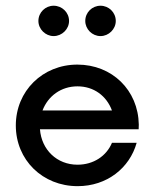

<svg xmlns="http://www.w3.org/2000/svg" viewBox="-20 -636 534 664"><path d="M165.5 -511.2C194.3 -511.2 218.8 -535.2 218.8 -563.5C218.8 -593.3 194.3 -616.2 165.5 -616.2C137.2 -616.2 112.8 -593.3 112.8 -563.5C112.8 -535.2 137.2 -511.2 165.5 -511.2ZM327.6 -511.2C356 -511.2 380.4 -535.2 380.4 -563.5C380.4 -593.3 356 -616.2 327.6 -616.2C298.8 -616.2 274.9 -593.3 274.9 -563.5C274.9 -535.2 298.8 -511.2 327.6 -511.2ZM460 -205.1C458 -324.2 367.7 -412.6 247.6 -412.6C127.4 -412.6 34.7 -321.3 34.7 -202.1C34.7 -83 127 7.8 248.5 7.8C349.6 7.8 428.2 -54.7 452.6 -142.1H367.2C348.1 -96.2 303.2 -66.4 248 -66.4C176.8 -66.4 123.5 -118.2 118.2 -189H459.5ZM248 -337.4C304.7 -337.4 348.6 -304.2 367.2 -253.9H127C146 -303.7 190.9 -337.4 248 -337.4Z"/></svg>

Font: Now Medium
Style: Regular
Weight: 500
Designer: Alfredo Marco Pradil
Foundry: Alfredo Marco Pradil
Version: Version 1.200;hotconv 1.0.109;makeotfexe 2.5.65596